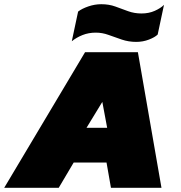

<svg xmlns="http://www.w3.org/2000/svg" viewBox="-62 -892 859 912"><path d="M585 -693Q549 -693 516.5 -704Q484 -715 454 -726Q424 -737 393 -737Q359 -737 330 -725.5Q301 -714 279 -696L309 -837Q327 -851 357.5 -861.5Q388 -872 419 -872Q456 -872 486 -861Q516 -850 546 -839Q576 -828 610 -828Q645 -828 673 -840.5Q701 -853 717 -869L687 -728Q674 -715 645.5 -704Q617 -693 585 -693ZM-42 0 342 -644H593L705 0H465L444 -120H288L217 0ZM349 -285H447L424 -408Z"/></svg>

Font: Kanit Black
Style: Italic
Weight: 900
Italic angle: -12°
Designer: Katatrad Team
Foundry: CadsonDemak
Version: Version 2.000; ttfautohint (v1.8.3)